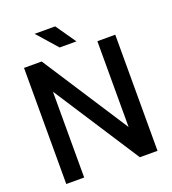

<svg xmlns="http://www.w3.org/2000/svg" viewBox="-157 -1006 1005 1123"><g transform="rotate(-20 345.5 -444.5)"><path d="M171.4 -722.7 518.1 -188.5V-722.7H629.4V0H519.5L172.9 -534.2V0H61.5V-722.7ZM298.3 -763.7 188 -888.7H315.9L402.8 -763.7Z"/></g></svg>

Font: Giphurs Medium
Style: Regular
Weight: 500
Version: Version 0.920; ttfautohint (v1.8.4.7-5d5b)